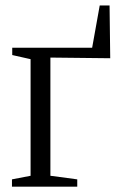

<svg xmlns="http://www.w3.org/2000/svg" viewBox="-20 -702 452 722"><path d="M25 0V-27.5L95 -41V-479.5L26 -495V-522.5H326.5L355 -681.5H392L394.5 -483L169.5 -485.5V-41L270.5 -27.5V0Z"/></svg>

Font: Merriweather 96pt Light
Style: Regular
Weight: 300
Version: Version 2.100